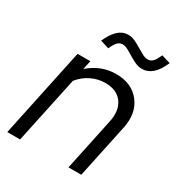

<svg xmlns="http://www.w3.org/2000/svg" viewBox="-167 -820 874 935"><g transform="rotate(30 269.5 -352.5)"><path d="M10 0 116 -501H188L177 -451Q210 -480 248 -495Q286 -510 329 -510Q417 -510 463 -451Q509 -392 490 -302L426 0H354L416 -293Q431 -362 400.5 -404Q370 -446 305 -446Q264 -446 227 -428Q190 -410 162 -376L82 0ZM232 -599 183 -614Q204 -660 228.5 -682.5Q253 -705 284 -705Q305 -705 323.5 -696Q342 -687 359.5 -676.5Q377 -666 393.5 -657Q410 -648 425 -648Q441 -648 452.5 -659.5Q464 -671 477 -701L527 -686Q507 -639 481 -616.5Q455 -594 424 -594Q403 -594 384 -603Q365 -612 348 -622.5Q331 -633 314.5 -642Q298 -651 283 -651Q268 -651 256 -639Q244 -627 232 -599Z"/></g></svg>

Font: Red Hat Display
Style: Italic
Weight: 400
Italic angle: -12°
Designer: Pentagram / MCKL
Foundry: Pentagram / MCKL
Version: Version 1.003; Red Hat Display Italic